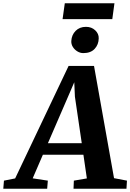

<svg xmlns="http://www.w3.org/2000/svg" viewBox="-96 -1146 791 1166"><path d="M-76 0 -72 -49 -4 -62.5 320.5 -745.5H475L596.5 -64L675 -49L672 0H350.5L352.5 -49L431.5 -62.5L410.5 -206.5H164.5L102.5 -63L194.5 -49L190.5 0ZM195 -276.5H400.5L359 -558.5L355 -646.5L319 -563ZM410 -823.5Q391 -823.5 373.8 -834Q356.5 -844.5 346.2 -861.2Q336 -878 337 -897Q339 -934 363.2 -958.5Q387.5 -983 426 -983Q460 -983 482.2 -962Q504.5 -941 503.5 -913Q503 -875.5 479 -849.5Q455 -823.5 410 -823.5ZM297.5 -1126H599L586 -1030H284Z"/></svg>

Font: Merriweather ExtraBold
Style: Italic
Weight: 800
Italic angle: -7.8°
Version: Version 2.101